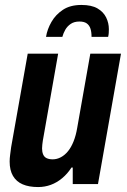

<svg xmlns="http://www.w3.org/2000/svg" viewBox="-20 -744 513 776"><path d="M134 12Q97 12 71.5 1Q46 -10 32.5 -33Q19 -56 19 -91Q19 -104 21 -118.5Q23 -133 25 -149L92 -527H215L153 -175Q152 -167 151 -159.5Q150 -152 150 -144Q150 -130 154.5 -119.5Q159 -109 169 -104.5Q179 -100 193 -100Q210 -100 226 -108.5Q242 -117 255 -133Q268 -149 277.5 -173Q287 -197 292 -227L345 -527H469L376 0H274V-67H269Q253 -42 231.5 -24Q210 -6 185.5 3Q161 12 134 12ZM309 -724Q350 -724 374 -710Q398 -696 409 -673.5Q420 -651 420 -626Q420 -618 419.5 -610.5Q419 -603 417 -595H350Q350 -615 345.5 -628.5Q341 -642 330.5 -649.5Q320 -657 301 -657Q280 -657 266 -647.5Q252 -638 244 -624Q236 -610 232 -595H166Q171 -626 188 -655.5Q205 -685 234.5 -704.5Q264 -724 309 -724Z"/></svg>

Font: Archivo Condensed
Style: Bold Italic
Weight: 700
Width: 3
Italic angle: -10°
Designer: Hector Gatti
Foundry: Omnibus-Type
Version: Version 2.001